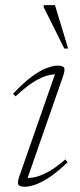

<svg xmlns="http://www.w3.org/2000/svg" viewBox="-20 -700 304 730"><path d="M53.5 -29.5 193 -429 205.5 -417.5Q187.5 -419 164.8 -414Q142 -409 111.5 -390.8Q81 -372.5 39 -333.5L30 -343.5Q68.5 -385 100.5 -408.5Q132.5 -432 157.5 -441.2Q182.5 -450.5 198.5 -450.5Q221 -450.5 224.2 -441.5Q227.5 -432.5 220 -411L80.5 -10.5L67.5 -23.5Q84.5 -22 106.2 -25.2Q128 -28.5 158 -43.8Q188 -59 228.5 -94L237 -83Q200 -47.5 169.8 -27.2Q139.5 -7 115.8 1.5Q92 10 74.5 10Q53 10 49.5 1.2Q46 -7.5 53.5 -29.5ZM239 -515.5H224.5L146 -673V-680.5H189Z"/></svg>

Font: Newsreader 16pt 16pt ExtraLight
Style: Italic
Weight: 250
Italic angle: -17°
Version: Version 1.003